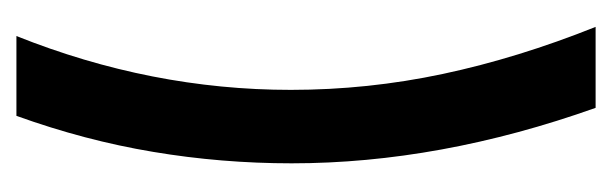

<svg xmlns="http://www.w3.org/2000/svg" viewBox="-277 -474 749 235"><g transform="rotate(-90 97.5 -356.5)"><path d="M15.1 -374Q15.1 -460 29.1 -543.5Q43 -627 73.2 -710.9H170.9Q105 -545.9 105 -375Q105 -280.8 124.5 -189Q144 -97.2 182.1 -2H83Q15.1 -192.9 15.1 -374Z"/></g></svg>

Font: Fundamental  Brigade Condensed
Style: Regular
Weight: 400
Width: 3
Designer: Peter Wiegel, original typeface by Carl Albert Fahrenwaldt 1901
Foundry: Peter Wiegel
Version: Version 0.000 2012 initial release